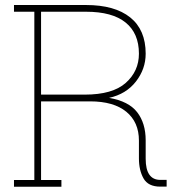

<svg xmlns="http://www.w3.org/2000/svg" viewBox="-20 -730 706 751"><path d="M316.4 -710.4Q428.7 -710.4 489.3 -661.9Q549.8 -613.3 549.8 -520Q549.8 -460 511.5 -410.9Q473.1 -361.8 406.7 -347.2Q483.4 -334 516.6 -291Q549.8 -248 549.8 -181.2V-109.4Q549.8 -67.4 564.2 -46.9Q578.6 -26.4 606.9 -26.4H631.8V0H606.9Q559.6 0 541.5 -32Q523.4 -64 523.4 -110.4V-180.2Q523.4 -252.4 473.9 -293Q424.3 -333.5 332.5 -333.5H140.6V-25.9H220.2V0.5H34.7V-25.9H114.3V-684.1H34.7V-710.4H114.3ZM140.6 -359.9H311.5Q420.4 -359.9 471.9 -405.8Q523.4 -451.7 523.4 -520Q523.4 -599.6 471.4 -641.8Q419.4 -684.1 316.4 -684.1H140.6Z"/></svg>

Font: TypoPRO Roboto Slab
Style: Thin
Weight: 250
Designer: Google
Version: Version 1.100263; 2013; ttfautohint (v0.94.20-1c74) -l 8 -r 